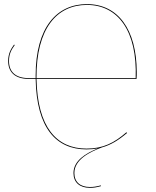

<svg xmlns="http://www.w3.org/2000/svg" viewBox="-20 -709 752 924"><path d="M637.1 -329.2C638.1 -342.2 638.1 -351.2 638.1 -363.2C637.1 -566.9 548.5 -689.2 398.4 -689.2C253.9 -689.2 151.5 -578.3 151.5 -344.9C151.5 -340.9 151.5 -337 151.6 -333.1H118.4C54.7 -333.1 23.3 -363.3 23.3 -415.4C23.3 -450.3 35.3 -470.4 51 -492.3L47.5 -494.3C32.5 -473.1 19.3 -451.8 19.3 -415.4C19.3 -361 52.8 -329.2 118.7 -329.2H151.6C155.6 -91.6 251.2 10 396.3 10C416 10 434.2 8.3 451.2 5.1C393.1 28.5 333.6 63.9 333.6 123.9C333.6 169 363.6 194.9 412.3 194.9C431.3 194.9 443.5 192.9 465.4 187L465.6 183C443.6 188.9 430.4 190.9 412.4 190.9C366.3 190.9 337.9 167 337.9 123.8C337.9 58.2 412.9 21.9 470.1 0.6C514.2 -11.5 551.6 -35.2 591.5 -69.1L588.3 -72.4C529.9 -21.4 475.8 6.1 396.4 6.1C252.8 6.1 160.2 -95.7 155.7 -329.2ZM155.6 -333.1C154 -573 253.9 -685.3 398.3 -685.3C548 -685.3 641.3 -559.3 632.9 -333.1Z"/></svg>

Font: Fira Sans Four
Style: Regular
Weight: 100
Designer: Carrois Corporate & Edenspiekermann AG
Foundry: Carrois Corporate GbR & Edenspiekermann AG
Version: Version 4.203;PS 004.203;hotconv 1.0.88;makeotf.lib2.5.64775